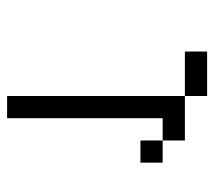

<svg xmlns="http://www.w3.org/2000/svg" viewBox="-51 -551 602 540"><g transform="rotate(90 250.0 -281.0)"><path d="M437.5 -375V-437.5H375V-375ZM250 -500Q250 -500 250 0H312.5V-437.5H375V-500ZM250 -500V-562.5H125V-500Z"/></g></svg>

Font: CalcUnifontExMono
Style: Regular
Weight: 500
Version: Version 15.0.06